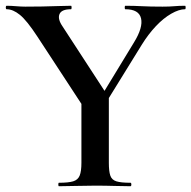

<svg xmlns="http://www.w3.org/2000/svg" viewBox="-20 -645 663 665"><path d="M312 -281 444 -498Q476 -550 468.5 -581.5Q461 -613 414 -613Q412 -613 412 -619Q412 -625 414 -625Q445 -625 472 -623.5Q499 -622 543 -622Q568 -622 583.5 -623.5Q599 -625 621 -625Q623 -625 623 -619Q623 -613 621 -613Q600 -613 573 -597.5Q546 -582 520 -554.5Q494 -527 471 -490L332 -265ZM270 -273 109 -519Q73 -574 49 -593.5Q25 -613 3 -613Q0 -613 0 -619Q0 -625 3 -625Q19 -625 36 -623.5Q53 -622 68 -622Q96 -622 125.5 -622.5Q155 -623 181.5 -624Q208 -625 226 -625Q228 -625 228 -619Q228 -613 226 -613Q193 -613 186 -596Q179 -579 197 -553L350 -318ZM262 -310 357 -319V-81Q357 -52 362 -37Q367 -22 383 -17Q399 -12 432 -12Q435 -12 435 -6Q435 0 432 0Q407 0 376.5 -1Q346 -2 309 -2Q274 -2 241.5 -1Q209 0 184 0Q182 0 182 -6Q182 -12 184 -12Q217 -12 233.5 -17Q250 -22 256 -37Q262 -52 262 -81Z"/></svg>

Font: Cormorant Light SemiBold
Style: Regular
Weight: 600
Version: Version 4.000